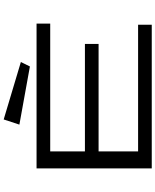

<svg xmlns="http://www.w3.org/2000/svg" viewBox="79 -921 842 1040"><g transform="rotate(-90 500.0 -401.0)"><path d="M660 -660 684 -709 373 -802 345 -717ZM108 0H886V-74H200V-288H782V-362H200V-550H892V-624H108Z"/></g></svg>

Font: Inconsolata UltraExpanded
Style: Regular
Weight: 400
Width: 9
Monospace: yes
Designer: Raph Levien, Cyreal, Brenton Simpson
Foundry: Raph Levien, Cyreal, Google
Version: Version 3.100